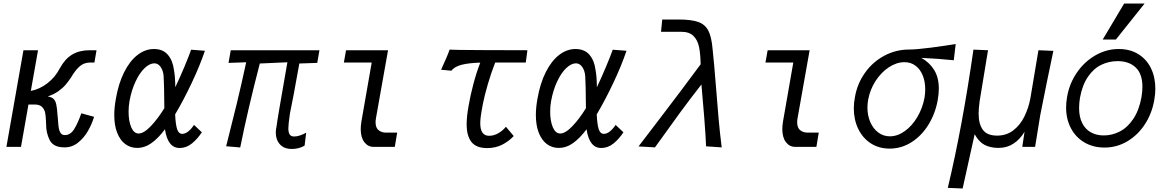

<svg xmlns="http://www.w3.org/2000/svg" viewBox="-20 -836 6640 1093"><path d="M242.5 -129Q241.5 -141 241.5 -149.5Q240.5 -177 236.8 -195.2Q233 -213.5 219.2 -227.2Q205.5 -241 178 -241H142L99.5 0H16.5L113.5 -550H196.5L155.5 -318.5Q205 -327.5 249.8 -362Q294.5 -396.5 320.5 -447Q349.5 -500.5 390.5 -525.2Q431.5 -550 489.5 -550H529.5L517.5 -480H493Q457 -480 431.8 -456.8Q406.5 -433.5 384.5 -395Q368 -370.5 352.5 -352.5Q337 -334.5 311.8 -316.5Q286.5 -298.5 251.5 -287Q273.5 -283.5 284.5 -273.2Q295.5 -263 300.2 -242.2Q305 -221.5 307.5 -179.5Q308.5 -173 309.2 -162.8Q310 -152.5 310.5 -147.5Q312 -121.5 314.8 -105.5Q317.5 -89.5 325.5 -78.2Q333.5 -67 349.5 -67Q381.5 -67 402.8 -101.8Q424 -136.5 443 -191L515.5 -171Q503.5 -130.5 481 -91Q458.5 -51.5 424.5 -24.2Q390.5 3 347.5 3Q283.5 3 262.8 -38.5Q242 -80 242.5 -129Z M630.5 -181.5Q630.5 -223.5 639.5 -273.5Q654.5 -360.5 686.5 -424.5Q718.5 -488.5 762.5 -522.8Q806.5 -557 856 -557Q907.5 -557 935.5 -524.2Q963.5 -491.5 970 -439Q977 -405.5 978 -339.5Q1004.5 -395.5 1030.5 -457.5Q1056.5 -519.5 1068 -553L1146.5 -547Q1118 -462.5 1072 -365.2Q1026 -268 980 -190L977 -185.5Q979.5 -128 988.2 -101Q997 -74 1017.5 -74Q1034.5 -74 1052 -88Q1069.5 -102 1084.5 -125L1129 -83Q1104.5 -45.5 1072.8 -19.5Q1041 6.5 1002.5 6.5Q935 6.5 919 -100Q881.5 -49.5 842.8 -21.8Q804 6 760.5 6Q722.5 6 693.2 -15.8Q664 -37.5 647.2 -79.8Q630.5 -122 630.5 -181.5ZM712 -200Q712 -146.5 727.2 -111.2Q742.5 -76 769 -76Q798.5 -76 838.2 -117.5Q878 -159 915.5 -220Q914.5 -360.5 911.5 -403Q909 -434 894.5 -454.8Q880 -475.5 859 -475.5Q832 -475.5 803.5 -448.5Q775 -421.5 751.8 -372.2Q728.5 -323 717 -259.5Q712 -231 712 -200Z M1550 -81.5Q1550 -96.5 1554 -115Q1558 -151.5 1616 -481.5L1459 -474.5Q1390 -209 1347.5 3.5L1267.5 -3.5Q1302.5 -141 1328 -246.5Q1353.5 -352 1381.5 -481.5L1281 -478L1293.5 -550H1798.5L1786 -478L1684 -474.5Q1645.5 -258.5 1630.5 -190Q1621.5 -128 1621.5 -105Q1621.5 -82 1629 -70.5Q1636.5 -59 1655 -59Q1683.5 -59 1723 -80.5L1714 -7Q1681.5 12 1641.5 12Q1597.5 12 1573.8 -14Q1550 -40 1550 -81.5Z M2033.5 -101.5Q2033.5 -120 2037.5 -145L2096 -480H1937.5L1950 -550H2189L2120.5 -164.5Q2118 -149.5 2118 -140.5Q2118 -108.5 2135.2 -94.8Q2152.5 -81 2177.5 -81H2241Q2233.5 -37.5 2227.5 0H2106Q2074.5 0 2054 -26.8Q2033.5 -53.5 2033.5 -101.5Z M2510.5 -483Q2512.5 -487 2521.2 -507Q2530 -527 2539.5 -553.5Q2559.5 -551.5 2727.2 -550.8Q2895 -550 2982.5 -550L2973 -480H2799Q2776 -421.5 2757.2 -357.2Q2738.5 -293 2728.5 -243L2725.5 -225.5Q2714 -166 2714 -134.5Q2714 -63 2764.5 -63Q2792 -63 2817.5 -78Q2843 -93 2860 -114.5L2904.5 -61.5Q2876 -31 2838.2 -12Q2800.5 7 2753.5 7Q2691.5 7 2664 -27.5Q2636.5 -62 2636.5 -128.5Q2636.5 -172.5 2647.5 -233Q2657.5 -292.5 2674.8 -357.5Q2692 -422.5 2714 -479.5Q2647.5 -477.5 2607.8 -467.2Q2568 -457 2549.5 -433.5L2491 -439Q2496.5 -452 2510.5 -483Z M3030.5 -181.5Q3030.5 -223.5 3039.5 -273.5Q3054.5 -360.5 3086.5 -424.5Q3118.5 -488.5 3162.5 -522.8Q3206.5 -557 3256 -557Q3307.5 -557 3335.5 -524.2Q3363.5 -491.5 3370 -439Q3377 -405.5 3378 -339.5Q3404.5 -395.5 3430.5 -457.5Q3456.5 -519.5 3468 -553L3546.5 -547Q3518 -462.5 3472 -365.2Q3426 -268 3380 -190L3377 -185.5Q3379.5 -128 3388.2 -101Q3397 -74 3417.5 -74Q3434.5 -74 3452 -88Q3469.5 -102 3484.5 -125L3529 -83Q3504.5 -45.5 3472.8 -19.5Q3441 6.5 3402.5 6.5Q3335 6.5 3319 -100Q3281.5 -49.5 3242.8 -21.8Q3204 6 3160.5 6Q3122.5 6 3093.2 -15.8Q3064 -37.5 3047.2 -79.8Q3030.5 -122 3030.5 -181.5ZM3112 -200Q3112 -146.5 3127.2 -111.2Q3142.5 -76 3169 -76Q3198.5 -76 3238.2 -117.5Q3278 -159 3315.5 -220Q3314.5 -360.5 3311.5 -403Q3309 -434 3294.5 -454.8Q3280 -475.5 3259 -475.5Q3232 -475.5 3203.5 -448.5Q3175 -421.5 3151.8 -372.2Q3128.5 -323 3117 -259.5Q3112 -231 3112 -200Z M3628 -19.5Q3652 -51 3725.5 -147Q3799 -243 3856 -319Q3913 -395 3968.5 -470Q3967.5 -529.5 3959.5 -568.5Q3951.5 -607.5 3927.8 -631.2Q3904 -655 3859 -655H3743L3750 -725H3840.5Q3915 -725 3954.2 -711.2Q3993.5 -697.5 4012 -662.2Q4030.5 -627 4036.5 -557.5Q4045 -480.5 4056 -340Q4064 -237 4071 -158Q4078 -79 4088.5 3L3999.5 -3Q3997 -66 3989 -167.5Q3981 -269 3973 -355Q3911 -276 3852.2 -196Q3793.5 -116 3708.5 3L3615 -2.5Z M4433.5 -101.5Q4433.5 -120 4437.5 -145L4496 -480H4337.5L4350 -550H4589L4520.5 -164.5Q4518 -149.5 4518 -140.5Q4518 -108.5 4535.2 -94.8Q4552.5 -81 4577.5 -81H4641Q4633.5 -37.5 4627.5 0H4506Q4474.5 0 4454 -26.8Q4433.5 -53.5 4433.5 -101.5Z M4840.5 -219Q4840.5 -249.5 4846.5 -281Q4859.5 -359 4903.8 -421.2Q4948 -483.5 5014 -518.8Q5080 -554 5155 -554Q5196.5 -554 5281 -565Q5365.5 -576 5420.5 -585.5L5409.5 -493Q5323.5 -502 5225 -506.5Q5271.5 -480.5 5298 -437.5Q5324.5 -394.5 5324.5 -331Q5324.5 -302.5 5318.5 -268.5Q5305.5 -192.5 5267 -128.8Q5228.5 -65 5170.5 -27.5Q5112.5 10 5044.5 10Q4983.5 10 4937.2 -20Q4891 -50 4865.8 -102.2Q4840.5 -154.5 4840.5 -219ZM5243 -279.5Q5247 -301.5 5247 -328Q5247 -372.5 5232.5 -407.5Q5218 -442.5 5191.5 -462.2Q5165 -482 5129 -482Q5084 -482 5040 -453Q4996 -424 4964.2 -374.8Q4932.5 -325.5 4922 -267.5Q4918 -243.5 4918 -224Q4918 -178 4934.5 -140.5Q4951 -103 4980 -81.5Q5009 -60 5045.5 -60Q5089.5 -60 5131 -89.8Q5172.5 -119.5 5202.2 -170Q5232 -220.5 5243 -279.5Z M5521.5 -553.5 5604.5 -550 5557 -261.5Q5551 -218.5 5551 -189Q5551 -130.5 5575 -97.2Q5599 -64 5656.5 -64Q5709.5 -64 5748.5 -94Q5787.5 -124 5811.2 -172Q5835 -220 5845.5 -275.5L5891.5 -550L5976.5 -546.5Q5963 -484.5 5939.8 -370Q5916.5 -255.5 5902 -181.5L5872.5 0H5799.5L5812.5 -86Q5787.5 -43.5 5750 -18.8Q5712.5 6 5664.5 6Q5618 6 5585 -11.2Q5552 -28.5 5528.5 -72L5460 237L5375.5 233.5Q5458.5 -113.5 5521.5 -553.5Z M6049 -224.5Q6049 -251.5 6054.5 -283.5Q6067 -359 6109.5 -421.5Q6152 -484 6215 -520.5Q6278 -557 6349 -557Q6412.5 -557 6459.5 -528.2Q6506.5 -499.5 6531.8 -448.2Q6557 -397 6557 -331.5Q6557 -300 6551 -267Q6538 -191 6498 -129.2Q6458 -67.5 6398 -31.8Q6338 4 6267.5 4Q6203 4 6153.2 -25.2Q6103.5 -54.5 6076.2 -106.5Q6049 -158.5 6049 -224.5ZM6478 -282.5Q6483.5 -316.5 6483.5 -341Q6483.5 -415.5 6445.2 -451.8Q6407 -488 6342 -488Q6293 -488 6249.8 -467.2Q6206.5 -446.5 6174 -399.8Q6141.5 -353 6128 -279.5Q6123 -249.5 6123 -221Q6123 -170 6140.8 -135Q6158.5 -100 6190.2 -82.5Q6222 -65 6263.5 -65Q6312 -65 6355.8 -88Q6399.5 -111 6432 -159.8Q6464.5 -208.5 6478 -282.5ZM6257.5 -611 6379.5 -816H6496L6332.5 -611Z"/></svg>

Font: JuliaMono Italic
Style: Regular
Weight: 400
Italic angle: -9°
Monospace: yes
Designer: cormullion
Foundry: corm
Version: Version 0.049; ttfautohint (v1.8.4)